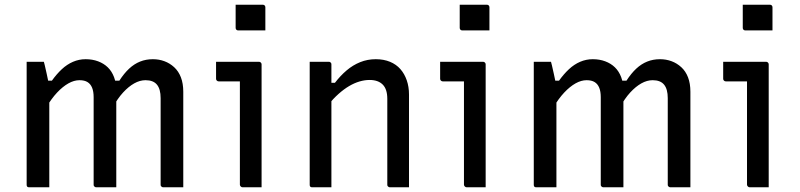

<svg xmlns="http://www.w3.org/2000/svg" viewBox="-20 -794 3390 814"><path d="M757 0Q745 0 729.5 0Q714 0 699 0Q684 0 672 0Q669 0 666.5 -1.5Q664 -3 662.5 -5Q661 -7 661 -11Q661 -51 661 -90.5Q661 -130 661 -168.5Q661 -207 661 -243.5Q661 -280 661 -314Q661 -348 661 -378Q661 -416 645.5 -435Q630 -454 597 -454Q573 -454 549 -440.5Q525 -427 502 -402Q479 -377 458 -339L447 -452H486Q506 -483 527.5 -503Q549 -523 574 -533Q599 -543 628 -543Q654 -543 677 -534.5Q700 -526 718.5 -509Q737 -492 747 -466Q757 -440 757 -405Q757 -376 757 -341.5Q757 -307 757 -267Q757 -227 757 -184.5Q757 -142 757 -99Q757 -74 757 -49.5Q757 -25 757 0ZM473 0Q462 0 446 0Q430 0 414 0Q398 0 388 0Q385 0 382.5 -1.5Q380 -3 378.5 -5Q377 -7 377 -11Q377 -51 377 -91Q377 -131 377 -169Q377 -207 377 -244Q377 -281 377 -315.5Q377 -350 377 -382Q377 -406 370.5 -422Q364 -438 351 -446Q338 -454 317 -454Q294 -454 270 -440.5Q246 -427 222 -401.5Q198 -376 175 -337L163 -452H200Q220 -480 242 -500.5Q264 -521 289.5 -532Q315 -543 343 -543Q372 -543 396 -534Q420 -525 437 -508.5Q454 -492 463.5 -467Q473 -442 473 -409Q473 -378 473 -336.5Q473 -295 473 -243.5Q473 -192 473 -131Q473 -70 473 0ZM189 0Q180 0 169 0Q158 0 147 0Q136 0 125 0Q114 0 104 0Q101 0 99 -0.5Q97 -1 95.5 -2.5Q94 -4 93.5 -6Q93 -8 93 -11Q93 -81 93 -151Q93 -221 93 -291.5Q93 -362 93 -432Q93 -463 93 -488.5Q93 -514 93 -532Q101 -532 110.5 -532Q120 -532 130 -532Q140 -532 149.5 -532Q159 -532 166 -532Q166 -532 170 -516.5Q174 -501 178 -481Q182 -461 185.5 -445.5Q189 -430 189 -430Q189 -371 189 -301Q189 -231 189 -155Q189 -79 189 0Z M997 -11Q997 -48 997 -92Q997 -136 997 -183Q997 -230 997 -277Q997 -324 997 -367.5Q997 -411 997 -449H983Q975 -449 965.5 -449Q956 -449 946 -449Q936 -449 926.5 -449Q917 -449 907 -449Q903 -449 899.5 -452Q896 -455 896 -460Q896 -477 896 -495.5Q896 -514 896 -532Q913 -532 931.5 -532Q950 -532 970 -532Q990 -532 1009 -532Q1028 -532 1045.5 -532Q1063 -532 1078 -532Q1081 -532 1083.5 -530.5Q1086 -529 1087.5 -526.5Q1089 -524 1089 -521Q1089 -470 1089 -415.5Q1089 -361 1089 -306Q1089 -251 1089 -197Q1089 -143 1089 -92Q1089 -77 1089 -61.5Q1089 -46 1089 -31Q1089 -16 1089 0Q1067 0 1048.5 0Q1030 0 1008 0Q1004 0 1000.5 -3.5Q997 -7 997 -11ZM979 -774Q993 -774 1007.5 -774Q1022 -774 1036.5 -774Q1051 -774 1065.5 -774Q1080 -774 1094 -774Q1099 -774 1102 -771Q1105 -768 1105 -763V-665Q1091 -665 1076.5 -665Q1062 -665 1047.5 -665Q1033 -665 1018.5 -665Q1004 -665 990 -665Q985 -665 982 -668Q979 -671 979 -676Z M1714 0Q1692 0 1673.5 0Q1655 0 1633 0Q1630 0 1627.5 -1.5Q1625 -3 1623.5 -5Q1622 -7 1622 -11Q1622 -72 1622 -132.5Q1622 -193 1622 -253.5Q1622 -314 1622 -375Q1622 -416 1602.5 -435.5Q1583 -455 1547 -455Q1526 -455 1504 -448.5Q1482 -442 1460 -429Q1438 -416 1415.5 -396Q1393 -376 1370 -348V-443H1400Q1423 -473 1449.5 -495.5Q1476 -518 1507 -530.5Q1538 -543 1573 -543Q1607 -543 1633.5 -532Q1660 -521 1677.5 -501Q1695 -481 1704.5 -453.5Q1714 -426 1714 -393Q1714 -345 1714 -297Q1714 -249 1714 -200.5Q1714 -152 1714 -103Q1714 -77 1714 -51.5Q1714 -26 1714 0ZM1385 0Q1371 0 1358 0Q1345 0 1332 0Q1319 0 1304 0Q1301 0 1299 -0.5Q1297 -1 1295.5 -2.5Q1294 -4 1293.5 -6Q1293 -8 1293 -11Q1293 -64 1293 -117Q1293 -170 1293 -222Q1293 -274 1293 -327Q1293 -380 1293 -433Q1293 -465 1293 -490.5Q1293 -516 1293 -532Q1309 -532 1322.5 -532Q1336 -532 1348.5 -532Q1361 -532 1374 -532Q1378 -532 1380 -530.5Q1382 -529 1383.5 -527Q1385 -525 1385 -521Q1385 -435 1385 -348Q1385 -261 1385 -174Q1385 -87 1385 0Z M1947 -11Q1947 -48 1947 -92Q1947 -136 1947 -183Q1947 -230 1947 -277Q1947 -324 1947 -367.5Q1947 -411 1947 -449H1933Q1925 -449 1915.5 -449Q1906 -449 1896 -449Q1886 -449 1876.5 -449Q1867 -449 1857 -449Q1853 -449 1849.5 -452Q1846 -455 1846 -460Q1846 -477 1846 -495.5Q1846 -514 1846 -532Q1863 -532 1881.5 -532Q1900 -532 1920 -532Q1940 -532 1959 -532Q1978 -532 1995.5 -532Q2013 -532 2028 -532Q2031 -532 2033.5 -530.5Q2036 -529 2037.5 -526.5Q2039 -524 2039 -521Q2039 -470 2039 -415.5Q2039 -361 2039 -306Q2039 -251 2039 -197Q2039 -143 2039 -92Q2039 -77 2039 -61.5Q2039 -46 2039 -31Q2039 -16 2039 0Q2017 0 1998.5 0Q1980 0 1958 0Q1954 0 1950.5 -3.5Q1947 -7 1947 -11ZM1929 -774Q1943 -774 1957.5 -774Q1972 -774 1986.5 -774Q2001 -774 2015.5 -774Q2030 -774 2044 -774Q2049 -774 2052 -771Q2055 -768 2055 -763V-665Q2041 -665 2026.5 -665Q2012 -665 1997.5 -665Q1983 -665 1968.5 -665Q1954 -665 1940 -665Q1935 -665 1932 -668Q1929 -671 1929 -676Z M2907 0Q2895 0 2879.5 0Q2864 0 2849 0Q2834 0 2822 0Q2819 0 2816.5 -1.5Q2814 -3 2812.5 -5Q2811 -7 2811 -11Q2811 -51 2811 -90.5Q2811 -130 2811 -168.5Q2811 -207 2811 -243.5Q2811 -280 2811 -314Q2811 -348 2811 -378Q2811 -416 2795.5 -435Q2780 -454 2747 -454Q2723 -454 2699 -440.5Q2675 -427 2652 -402Q2629 -377 2608 -339L2597 -452H2636Q2656 -483 2677.5 -503Q2699 -523 2724 -533Q2749 -543 2778 -543Q2804 -543 2827 -534.5Q2850 -526 2868.5 -509Q2887 -492 2897 -466Q2907 -440 2907 -405Q2907 -376 2907 -341.5Q2907 -307 2907 -267Q2907 -227 2907 -184.5Q2907 -142 2907 -99Q2907 -74 2907 -49.5Q2907 -25 2907 0ZM2623 0Q2612 0 2596 0Q2580 0 2564 0Q2548 0 2538 0Q2535 0 2532.5 -1.5Q2530 -3 2528.5 -5Q2527 -7 2527 -11Q2527 -51 2527 -91Q2527 -131 2527 -169Q2527 -207 2527 -244Q2527 -281 2527 -315.5Q2527 -350 2527 -382Q2527 -406 2520.5 -422Q2514 -438 2501 -446Q2488 -454 2467 -454Q2444 -454 2420 -440.5Q2396 -427 2372 -401.5Q2348 -376 2325 -337L2313 -452H2350Q2370 -480 2392 -500.5Q2414 -521 2439.5 -532Q2465 -543 2493 -543Q2522 -543 2546 -534Q2570 -525 2587 -508.5Q2604 -492 2613.5 -467Q2623 -442 2623 -409Q2623 -378 2623 -336.5Q2623 -295 2623 -243.5Q2623 -192 2623 -131Q2623 -70 2623 0ZM2339 0Q2330 0 2319 0Q2308 0 2297 0Q2286 0 2275 0Q2264 0 2254 0Q2251 0 2249 -0.5Q2247 -1 2245.5 -2.5Q2244 -4 2243.5 -6Q2243 -8 2243 -11Q2243 -81 2243 -151Q2243 -221 2243 -291.5Q2243 -362 2243 -432Q2243 -463 2243 -488.5Q2243 -514 2243 -532Q2251 -532 2260.5 -532Q2270 -532 2280 -532Q2290 -532 2299.5 -532Q2309 -532 2316 -532Q2316 -532 2320 -516.5Q2324 -501 2328 -481Q2332 -461 2335.5 -445.5Q2339 -430 2339 -430Q2339 -371 2339 -301Q2339 -231 2339 -155Q2339 -79 2339 0Z M3147 -11Q3147 -48 3147 -92Q3147 -136 3147 -183Q3147 -230 3147 -277Q3147 -324 3147 -367.5Q3147 -411 3147 -449H3133Q3125 -449 3115.5 -449Q3106 -449 3096 -449Q3086 -449 3076.5 -449Q3067 -449 3057 -449Q3053 -449 3049.5 -452Q3046 -455 3046 -460Q3046 -477 3046 -495.5Q3046 -514 3046 -532Q3063 -532 3081.5 -532Q3100 -532 3120 -532Q3140 -532 3159 -532Q3178 -532 3195.5 -532Q3213 -532 3228 -532Q3231 -532 3233.5 -530.5Q3236 -529 3237.5 -526.5Q3239 -524 3239 -521Q3239 -470 3239 -415.5Q3239 -361 3239 -306Q3239 -251 3239 -197Q3239 -143 3239 -92Q3239 -77 3239 -61.5Q3239 -46 3239 -31Q3239 -16 3239 0Q3217 0 3198.5 0Q3180 0 3158 0Q3154 0 3150.5 -3.5Q3147 -7 3147 -11ZM3129 -774Q3143 -774 3157.5 -774Q3172 -774 3186.5 -774Q3201 -774 3215.5 -774Q3230 -774 3244 -774Q3249 -774 3252 -771Q3255 -768 3255 -763V-665Q3241 -665 3226.5 -665Q3212 -665 3197.5 -665Q3183 -665 3168.5 -665Q3154 -665 3140 -665Q3135 -665 3132 -668Q3129 -671 3129 -676Z"/></svg>

Font: Recursive
Style: Regular
Weight: 400
Version: Version 1.085